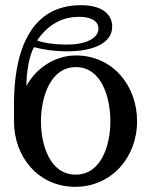

<svg xmlns="http://www.w3.org/2000/svg" viewBox="-20 -708 583 741"><path d="M509 -240C509 -380 413 -494 273 -494C192 -494 119 -445 82 -376C82 -429 92 -491 111 -526C146 -517 185 -510 242 -510C328 -510 413 -536 413 -605C413 -651 377 -688 292 -688C81 -688 34 -481 34 -308V-240C34 -100 130 13 270 13C410 13 509 -100 509 -240ZM406 -240C406 -150 372 -34 272 -34C172 -34 138 -150 138 -240C138 -330 173 -449 273 -449C373 -449 406 -330 406 -240ZM123 -552C175 -626 234 -643 286 -643C320 -643 360 -633 360 -597C360 -560 309 -536 242 -536C186 -536 146 -543 123 -552Z"/></svg>

Font: Veleka
Style: Regular
Weight: 400
Designer: Stefan Peev, Context Ltd, 2016; SIL International, 1997-2014.
Foundry: Stefan Peev, Context Ltd, 2016
Version: Version 1.000